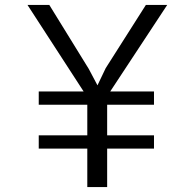

<svg xmlns="http://www.w3.org/2000/svg" viewBox="-20 -763 793 783"><path d="M138 -157V-211H336V-336H138V-390H321L92 -743H181L342 -482L377.5 -415L411 -485L575 -743H662L429.5 -390H608V-336H417V-211H608V-157H417V0H336V-157Z"/></svg>

Font: Merriweather Sans Light
Style: Regular
Weight: 300
Designer: Eben Sorkin
Foundry: Eben Sorkin
Version: Version 2.001; ttfautohint (v1.8.3)